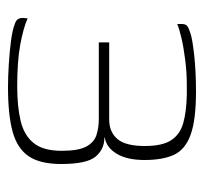

<svg xmlns="http://www.w3.org/2000/svg" viewBox="-35 -468 510 480"><g transform="rotate(90 220.0 -228.0)"><path d="M198 7Q172 7 140.5 5Q109 3 82 -0.5Q55 -4 40 -10Q30 -13 27 -19.5Q24 -26 25 -33L26 -42Q51 -31 92.5 -23.5Q134 -16 195 -16Q246 -16 282 -24.5Q318 -33 337.5 -57Q357 -81 357 -127Q357 -169 346.5 -188.5Q336 -208 318 -214Q300 -220 278 -220H86V-246H279Q310 -246 327.5 -266.5Q345 -287 345 -335Q345 -379 330.5 -401Q316 -423 288 -431Q260 -439 218 -440Q212 -440 205.5 -440Q199 -440 191 -440Q161 -440 129.5 -436Q98 -432 74.5 -426.5Q51 -421 40 -416V-428Q40 -437 45 -441Q50 -445 63 -449Q77 -454 118 -458.5Q159 -463 209 -463Q280 -463 317 -449.5Q354 -436 367 -408Q380 -380 380 -334Q380 -291 364.5 -265Q349 -239 324 -235V-234Q353 -234 371.5 -212Q390 -190 390 -126Q390 -73 370.5 -44.5Q351 -16 309 -4.5Q267 7 198 7Z"/></g></svg>

Font: Genos Thin ExtraLight
Style: Regular
Weight: 250
Version: Version 1.010